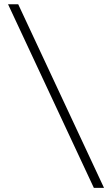

<svg xmlns="http://www.w3.org/2000/svg" viewBox="-20 -704 525 922"><path d="M67.4 -683.6 479.5 198.2H430.7L18.6 -683.6Z"/></svg>

Font: Buda
Style: light
Weight: 400
Version: Version 1.002